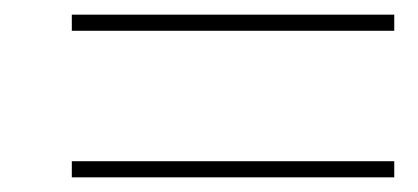

<svg xmlns="http://www.w3.org/2000/svg" viewBox="-20 -467 570 262"><path d="M518 -225H78V-247H518ZM518 -425H78V-447H518Z"/></svg>

Font: Source Serif Pro ExtraLight
Style: Italic
Weight: 200
Italic angle: -12°
Designer: Frank Grießhammer
Foundry: Adobe Systems Incorporated
Version: Version 3.001;hotconv 1.0.111;makeotfexe 2.5.65597